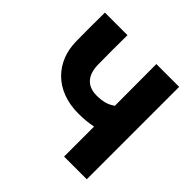

<svg xmlns="http://www.w3.org/2000/svg" viewBox="-183 -905 1077 1077"><g transform="rotate(45 355.0 -366.5)"><path d="M649 -733H468L469 -403C436 -379 402 -371 355 -371C283 -371 240 -414 239 -501C238 -578 238 -656 239 -733H60C59 -656 59 -580 60 -503C62 -349 168 -227 355 -227C396 -227 436 -231 469 -238V0H649Z"/></g></svg>

Font: Kreadon Extra Bold
Style: Regular
Weight: 800
Designer: kohakuno
Foundry: StudioGnu
Version: Version 1.000;Glyphs 3.1.2 (3151)